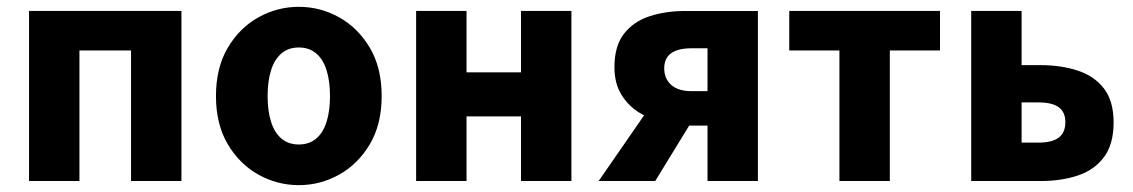

<svg xmlns="http://www.w3.org/2000/svg" viewBox="-20 -528 3304 560"><path d="M64.7 0V-496.1H509.2V0H362.2V-380.8H211.7V0Z M851.5 12Q788.8 12 733.7 -18.7Q678.6 -49.5 644.2 -107.5Q609.9 -165.6 609.9 -247.9Q609.9 -330.4 644.2 -388.5Q678.6 -446.7 733.7 -477.4Q788.8 -508.1 851.5 -508.1Q914.3 -508.1 969.3 -477.4Q1024.3 -446.7 1058.8 -388.5Q1093.2 -330.4 1093.2 -247.9Q1093.2 -165.6 1058.8 -107.5Q1024.3 -49.5 969.3 -18.7Q914.3 12 851.5 12ZM851.5 -106.6Q881.9 -106.6 902.3 -123.9Q922.7 -141.2 932.6 -173.1Q942.5 -205 942.5 -247.9Q942.5 -290.8 932.6 -322.8Q922.7 -354.7 902.3 -372.1Q881.9 -389.5 851.5 -389.5Q821.1 -389.5 800.8 -372.1Q780.5 -354.7 770.5 -322.8Q760.5 -290.8 760.5 -247.9Q760.5 -205 770.5 -173.1Q780.5 -141.2 800.8 -123.9Q821.1 -106.6 851.5 -106.6Z M1193.7 0V-496.1H1340.7V-317.1H1499.6V-496.1H1646.6V0H1499.6V-188.6H1340.7V0Z M2043.6 0V-161.7H1988Q1951.4 -161.7 1913.2 -171Q1874.9 -180.2 1843.2 -200.3Q1811.4 -220.4 1791.8 -253Q1772.1 -285.7 1772.1 -332Q1772.1 -393.9 1800 -429.6Q1827.9 -465.4 1874.8 -480.7Q1921.8 -496 1978.9 -496H2190.5V0ZM1997.2 -262.2H2043.6V-387.2H1997.2Q1957.6 -387.2 1937.4 -372.7Q1917.3 -358.1 1917.3 -328.7Q1917.3 -298.9 1937.4 -280.6Q1957.6 -262.2 1997.2 -262.2ZM1726 0 1890.4 -237.6 2011.6 -196.9 1891.1 0Z M2428.3 0V-380.8H2282V-496.1H2721.7V-380.8H2575.3V0Z M2812.7 0V-496.1H2959.7V-338H3015.4Q3075.5 -338 3123.8 -322Q3172 -306 3200 -269.7Q3228 -233.3 3228 -170.8Q3228 -107.5 3200 -69.9Q3172 -32.2 3123.8 -16.1Q3075.5 0 3015.4 0ZM2959.7 -112H3008.7Q3049 -112 3068.1 -126.8Q3087.3 -141.5 3087.3 -171.7Q3087.3 -201 3068.1 -215.1Q3049 -229.3 3008.7 -229.3H2959.7Z"/></svg>

Font: Source Sans 3 Variable
Style: Regular
Weight: 200
Designer: Paul D. Hunt
Foundry: Adobe Systems Incorporated
Version: Version 3.026